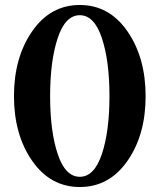

<svg xmlns="http://www.w3.org/2000/svg" viewBox="-20 -735 640 770"><path d="M36 -349.5Q36 -504 109 -609.5Q182 -715 300 -715Q418 -715 491 -609.5Q564 -504 564 -349Q564 -194 491 -89.5Q418 15 300 15Q182 15 109 -90Q36 -195 36 -349.5ZM388.5 -582.5Q358 -674 300 -674Q242 -674 211.5 -582.5Q181 -491 181 -349.5Q181 -208 211.5 -117Q242 -26 300 -26Q358 -26 388.5 -117Q419 -208 419 -349.5Q419 -491 388.5 -582.5Z"/></svg>

Font: Croissant One
Style: Regular
Weight: 400
Designer: Eduardo Rodriguez Tunni
Foundry: Eduardo Rodriguez Tunni
Version: Version 1.001